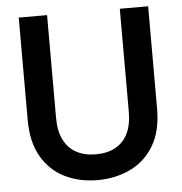

<svg xmlns="http://www.w3.org/2000/svg" viewBox="-51 -749 767 810"><g transform="rotate(-5 332.0 -344.0)"><path d="M330 12Q254 12 192.5 -18Q131 -48 94.5 -110Q58 -172 58 -266V-700H178V-265Q178 -208 197 -171Q216 -134 250.5 -115.5Q285 -97 332 -97Q380 -97 414.5 -115.5Q449 -134 467.5 -171Q486 -208 486 -265V-700H606V-266Q606 -172 569 -110Q532 -48 469 -18Q406 12 330 12Z"/></g></svg>

Font: DM Sans 28pt SemiBold
Style: Regular
Weight: 600
Version: Version 4.004;gftools[0.9.30]